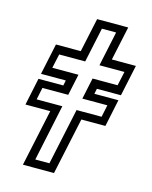

<svg xmlns="http://www.w3.org/2000/svg" viewBox="-107 -771 664 841"><g transform="rotate(15 224.5 -350.0)"><path d="M79 0 134 -257.5H21.5L47.5 -381H160L165 -405H52.5L82.5 -546H195L228 -700H369L336 -546H445L415 -405H306L301 -381H410L384 -257.5H275L220 0ZM125.5 -36H189.5L244 -292H357.5L369 -347H255.5L276 -443.5H389.5L403.5 -507.5H290L323.5 -665H259L225.5 -507.5H107.5L93.5 -443.5H212L191.5 -347H74.5L63 -292H179.5Z"/></g></svg>

Font: Tourney
Style: Italic
Weight: 400
Italic angle: -12°
Version: Version 1.015